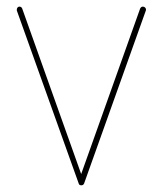

<svg xmlns="http://www.w3.org/2000/svg" viewBox="-20 -554 487 574"><path d="M38.1 -534.2C35.6 -534.2 33.7 -533.2 32.2 -531.2C30.8 -529.3 30.3 -527.3 30.3 -525.4V-522.5L215.3 -5.4C216.3 -1.5 219.2 0 223.1 0C227.1 0 229.5 -1.5 231.4 -5.4L416 -522.5C416 -522.9 416.5 -523.9 416.5 -525.4C416.5 -527.8 415.5 -529.8 413.6 -531.7C411.6 -533.2 409.7 -534.2 407.2 -534.2C403.3 -534.2 400.9 -532.2 398.9 -528.3L222.7 -33.7L46.4 -528.3C44.9 -532.2 42 -534.2 38.1 -534.2Z"/></svg>

Font: Mill
Style: Thin
Weight: 100
Version: Version 001.000